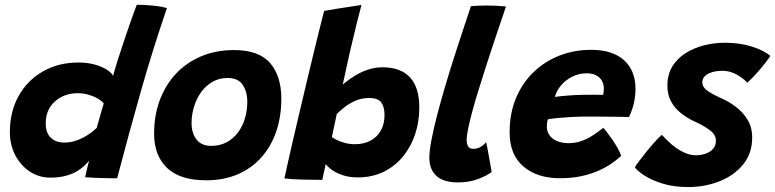

<svg xmlns="http://www.w3.org/2000/svg" viewBox="-20 -740 3230 800"><path d="M334.8 -1.5Q336.2 -8.6 339.1 -21.6Q342 -34.5 345.4 -48.2Q348.9 -61.9 351.2 -70.4Q344.4 -62 332.2 -50.1Q320.1 -38.2 301.2 -26.8Q282.2 -15.2 254.7 -7.6Q227.1 0.1 189.4 0.1Q142.2 0.1 104.1 -25.2Q65.9 -50.5 43.5 -93.5Q21.1 -136.5 21.1 -189.8Q21.1 -274.8 57.6 -340.1Q94.1 -405.4 158.7 -442.4Q223.2 -479.5 307 -479.5Q344.6 -479.5 374.9 -471Q405.2 -462.5 425.2 -449.7Q445.1 -436.9 451.1 -423.9Q458.6 -451.5 469.4 -485.9Q480.2 -520.4 492.4 -556.5Q504.5 -592.6 515.8 -625.6Q527.1 -658.6 536.2 -683.7Q545.4 -708.8 550 -720.2Q579 -720.2 614.4 -716.9Q649.9 -713.6 675.5 -706.4Q616.5 -534.1 567.2 -360.6Q517.9 -187.1 468.1 2.9Q456 2.9 430.1 2.4Q404.2 2 377.2 1Q350.2 0 334.8 -1.5ZM247.2 -146Q268.6 -146 288.4 -151.5Q308.1 -157 325.7 -166.2Q343.2 -175.4 357.8 -186.1Q372.4 -196.9 383 -207.2Q385.9 -217.4 389.9 -231.6Q393.9 -245.8 398.1 -260.4Q402.4 -275.1 406.1 -288.1Q409.9 -301.1 412.2 -308.9Q404.2 -319.4 387.5 -329.2Q370.8 -339 349.1 -345.3Q327.5 -351.6 303.6 -351.6Q246.9 -351.6 208.8 -317.4Q170.6 -283.1 170.6 -225.8Q170.6 -185.9 192 -165.9Q213.4 -146 247.2 -146Z M839 11.2Q729.6 11.2 675.9 -40.5Q622.1 -92.2 622.1 -183.1Q622.1 -259.6 646 -323.3Q669.9 -387 713.9 -433.6Q758 -480.1 819.1 -505.8Q880.2 -531.4 954.8 -531.4Q1059.2 -531.4 1105.8 -476.8Q1152.2 -422.2 1152.2 -329.4Q1152.2 -254.2 1130.9 -191.9Q1109.5 -129.6 1068.8 -84Q1028 -38.4 970.1 -13.6Q912.2 11.2 839 11.2ZM859.9 -132.2Q896.2 -132.2 924.2 -147.2Q952.2 -162.1 971.5 -188Q990.8 -213.9 1000.6 -246.8Q1010.4 -279.6 1010.4 -315.5Q1010.4 -357.9 991.3 -386.5Q972.2 -415.1 928.5 -415.1Q893.5 -415.1 865.7 -399.3Q837.9 -383.5 818.4 -356.5Q798.9 -329.5 788.6 -295.9Q778.2 -262.4 778.2 -227Q778.2 -185.9 798.5 -159.1Q818.8 -132.2 859.9 -132.2Z M1165.2 3.5Q1168.8 -14 1177.8 -54.9Q1186.9 -95.9 1199.9 -151.9Q1212.9 -208 1228 -272.2Q1243.1 -336.4 1258.5 -401.1Q1273.9 -465.9 1288.1 -524.2Q1302.4 -582.5 1313.4 -627.2Q1324.5 -671.9 1330.5 -694.4Q1337.5 -695.8 1380.8 -703.1Q1424.1 -710.4 1486.1 -719.4Q1477.8 -687.8 1464.4 -634.6Q1451.1 -581.4 1436.4 -517.2Q1421.8 -453.1 1408.2 -387.8Q1422.1 -399.6 1439.9 -412.2Q1457.8 -424.9 1478.8 -435.6Q1499.8 -446.4 1523.7 -453Q1547.6 -459.6 1573.9 -459.6Q1649 -459.6 1688.1 -417.9Q1727.1 -376.2 1727.1 -291.4Q1727.1 -232.9 1709.6 -180.4Q1692 -127.9 1658.7 -87.4Q1625.4 -47 1577.8 -23.9Q1530.2 -0.8 1470.4 -0.8Q1434.5 -0.8 1406.5 -10.6Q1378.5 -20.5 1360.7 -33.8Q1342.9 -47.1 1337.4 -56.9Q1333.9 -42.4 1329.1 -20.3Q1324.4 1.8 1323 9.5Q1286.4 9.6 1240.8 8.4Q1195.1 7.2 1165.2 3.5ZM1362.8 -169.1Q1369.4 -163.9 1383.6 -156.8Q1397.9 -149.8 1417.3 -144.5Q1436.8 -139.2 1458.5 -139.2Q1497.4 -139.2 1524.9 -154.5Q1552.5 -169.8 1567.4 -197.2Q1582.2 -224.8 1582.2 -260.6Q1582.2 -293.8 1568.8 -312.7Q1555.2 -331.6 1518.2 -331.6Q1486.6 -331.6 1460.5 -320.1Q1434.4 -308.6 1414.8 -292.9Q1395.2 -277.2 1383.1 -264.9Q1382.5 -260.6 1380.3 -251.1Q1378.1 -241.5 1375.6 -229.4Q1373.1 -217.4 1370.4 -205.1Q1367.8 -192.9 1365.8 -183.2Q1363.9 -173.6 1362.8 -169.1Z M2028.4 -23.4Q2009.9 -8.6 1972.3 5.8Q1934.8 20.1 1888 20.1Q1828.5 20.1 1798.8 -6.8Q1769 -33.8 1769 -82Q1769 -111.2 1777.9 -157.9Q1786.9 -204.5 1801.8 -261.9Q1816.8 -319.2 1835.2 -381.6Q1853.6 -443.9 1873.3 -505.1Q1893 -566.2 1910.9 -620.2Q1928.9 -674.2 1942.2 -714.5Q1978.8 -717 2008.9 -717Q2028.2 -717 2047.1 -716.1Q2065.9 -715.1 2088.4 -713Q2066.5 -649.1 2045.9 -587.9Q2025.4 -526.8 2007.2 -470.4Q1989 -414 1973.8 -364.5Q1958.5 -315 1947.6 -274.4Q1936.6 -233.8 1930.6 -203.9Q1924.5 -174 1924.5 -157.1Q1924.5 -140 1930.5 -130Q1936.5 -120 1951.6 -120Q1969 -120 1981.9 -127.6Q1994.9 -135.2 2005.5 -147.5Q2007.2 -141.4 2010.7 -123.6Q2014.1 -105.8 2017.9 -84.1Q2021.6 -62.5 2024.8 -45.2Q2027.9 -28 2028.4 -23.4Z M2567.8 -90.2Q2549.6 -73.2 2525.1 -56.7Q2500.5 -40.1 2469.1 -26.8Q2437.8 -13.5 2398.9 -5.4Q2360 2.6 2313.2 2.6Q2218.1 2.6 2160.8 -46.4Q2103.4 -95.4 2103.4 -188.5Q2103.4 -266.8 2129.5 -330Q2155.6 -393.2 2202 -438.4Q2248.4 -483.6 2310.1 -508Q2371.8 -532.4 2443.4 -532.4Q2531.8 -532.4 2579.8 -489.4Q2627.9 -446.5 2627.9 -369.2Q2627.9 -340.1 2620.9 -309.4Q2613.9 -278.8 2600.6 -252.5Q2593.8 -252.9 2569.2 -253.2Q2544.6 -253.5 2513.2 -253.8Q2481.8 -254.1 2453.9 -254.3Q2426 -254.5 2412.5 -254.2Q2384.4 -254 2355.3 -252.2Q2326.2 -250.5 2302 -248.1Q2277.8 -245.6 2262.9 -243Q2258.5 -231.1 2258.5 -212.6Q2258.5 -191.1 2270.3 -175.5Q2282.1 -159.9 2302.6 -151.7Q2323 -143.5 2348.9 -143.5Q2372 -143.5 2392.2 -149.1Q2412.5 -154.8 2430.1 -164.2Q2447.8 -173.8 2463.6 -185Q2479.5 -196.2 2493.9 -207.4Q2496.4 -204.9 2506.5 -192.2Q2516.6 -179.5 2529.2 -161.4Q2541.9 -143.2 2552.9 -124.3Q2563.9 -105.4 2567.8 -90.2ZM2292.1 -336.2Q2303.9 -338.1 2322.9 -340Q2342 -341.9 2366.6 -343.3Q2391.2 -344.8 2419.5 -345Q2435.8 -345.2 2451.2 -345.2Q2466.6 -345.1 2477.9 -345.1Q2489.2 -345 2492.9 -344.6Q2494.6 -351 2495.3 -358.4Q2496 -365.9 2496 -372.9Q2495.6 -389.6 2487.8 -403.6Q2479.9 -417.6 2464.2 -426.1Q2448.5 -434.6 2424.2 -434.6Q2392.2 -434.6 2364.3 -420.6Q2336.4 -406.5 2317.5 -384Q2298.6 -361.5 2292.1 -336.2Z M2847.8 39.4Q2787.4 39.4 2741.2 25.1Q2695.1 10.8 2665.3 -8.6Q2635.5 -27.9 2625.1 -43.1Q2630.5 -52.1 2644.3 -70.5Q2658.1 -88.9 2675.6 -110.4Q2693 -132 2709.8 -150.6Q2726.6 -169.1 2737.9 -178.1Q2756.2 -157.4 2779.2 -137.7Q2802.2 -118 2828.1 -105.6Q2853.9 -93.1 2879.6 -93.1Q2900.6 -93.1 2919.7 -99.6Q2938.8 -106.1 2950.9 -119.6Q2963 -133 2963 -153.9Q2963 -178.6 2937.8 -197.5Q2912.5 -216.4 2874.9 -233.4Q2841.5 -249 2815.8 -269.8Q2790 -290.5 2775.4 -318.6Q2760.8 -346.8 2760.8 -383.6Q2760.8 -429 2781.1 -462.6Q2801.5 -496.2 2836.1 -518.2Q2870.6 -540.2 2913.5 -551.1Q2956.4 -561.9 3001.8 -561.9Q3062 -561.9 3112.4 -546.1Q3162.8 -530.2 3189.5 -507.1Q3184 -497.5 3168.8 -477.9Q3153.6 -458.4 3133.9 -436.2Q3114.2 -414 3093.9 -395.4Q3078.2 -413.1 3049.9 -429.1Q3021.6 -445.1 2990.6 -445.1Q2977 -445.1 2962.3 -442.8Q2947.6 -440.4 2934.8 -434.7Q2922 -429 2914.1 -419.6Q2906.2 -410.1 2906.2 -396.4Q2906.2 -378 2925.5 -363.4Q2944.8 -348.9 2982.8 -331.8Q3015.4 -317.9 3045.4 -295.4Q3075.5 -272.9 3094.8 -241.1Q3114.1 -209.2 3114.1 -167.1Q3114.1 -100.6 3076.3 -54.6Q3038.5 -8.5 2977.8 15.4Q2917 39.4 2847.8 39.4Z"/></svg>

Font: Grandstander Thin
Style: Italic
Weight: 100
Italic angle: -15°
Designer: Tyler Finck
Foundry: Etcetera Type Co
Version: Version 1.200